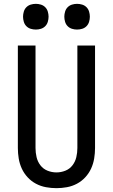

<svg xmlns="http://www.w3.org/2000/svg" viewBox="-20 -972 588 1000"><path d="M274 8Q247 8 219.5 3Q192 -2 167.5 -15Q143 -28 124 -48.5Q105 -69 93.5 -94Q82 -119 77.5 -146.5Q73 -174 73 -201V-735H165V-201Q165 -177 170.5 -153.5Q176 -130 190.5 -111Q205 -92 227.5 -83Q250 -74 274 -74Q298 -74 320.5 -83Q343 -92 357.5 -111Q372 -130 377.5 -153.5Q383 -177 383 -201V-735H475V-201Q475 -174 470.5 -146.5Q466 -119 454.5 -94Q443 -69 424 -48.5Q405 -28 380.5 -15Q356 -2 328.5 3Q301 8 274 8ZM381 -818Q368 -818 355 -822Q342 -826 332.5 -835.5Q323 -845 319 -858.5Q315 -872 315 -885Q315 -898 319 -911.5Q323 -925 332.5 -934.5Q342 -944 355 -948Q368 -952 381 -952Q395 -952 408 -948Q421 -944 430.5 -934.5Q440 -925 444 -911.5Q448 -898 448 -885Q448 -872 444 -858.5Q440 -845 430.5 -835.5Q421 -826 408 -822Q395 -818 381 -818ZM167 -818Q153 -818 140 -822Q127 -826 117.5 -835.5Q108 -845 104 -858.5Q100 -872 100 -885Q100 -898 104 -911.5Q108 -925 117.5 -934.5Q127 -944 140 -948Q153 -952 167 -952Q180 -952 193 -948Q206 -944 215.5 -934.5Q225 -925 229 -911.5Q233 -898 233 -885Q233 -872 229 -858.5Q225 -845 215.5 -835.5Q206 -826 193 -822Q180 -818 167 -818Z"/></svg>

Font: Iosevka Semi-Condensed Medium
Style: Regular
Weight: 500
Monospace: yes
Designer: Belleve Invis
Foundry: Belleve Invis
Version: Version 27.3.5